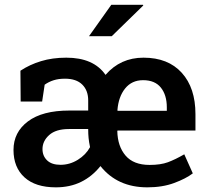

<svg xmlns="http://www.w3.org/2000/svg" viewBox="-20 -782 883 812"><path d="M216.3 10.3Q129.9 10.3 83.5 -32Q37.1 -74.2 37.1 -147.9Q37.1 -222.7 98.1 -268.6Q159.2 -314.5 272.9 -314.5H353V-357.4Q353 -399.4 327.9 -424.3Q302.7 -449.2 254.9 -449.2Q227.5 -449.2 206.8 -442.6Q186 -436 168.9 -423.8L158.2 -352.5H67.4L66.4 -482.9Q105.5 -508.8 153.6 -523.4Q201.7 -538.1 260.3 -538.1Q376 -538.1 426.3 -465.3Q489.3 -538.1 586.9 -538.1Q690.9 -538.1 748.8 -474.1Q806.6 -410.2 806.6 -299.3V-230H477.1L476.1 -227.5Q477.5 -163.1 511.2 -123.8Q544.9 -84.5 612.8 -84.5Q659.2 -84.5 690.2 -95.9Q721.2 -107.4 759.3 -129.4L795.4 -48.8Q766.1 -26.4 716.6 -8.1Q667 10.3 603 10.3Q476.6 10.3 404.8 -79.6Q369.6 -35.6 322.8 -12.7Q275.9 10.3 216.3 10.3ZM477.5 -313.5H685.5V-328.1Q685.5 -379.9 660.4 -411.4Q635.3 -442.9 585 -442.9Q537.6 -442.9 509.3 -408Q481 -373 476.6 -315.9ZM235.8 -85Q274.9 -85 309.1 -106.2Q343.3 -127.4 360.8 -159.7Q356.4 -180.7 354.7 -198Q353 -215.3 353 -233.9V-236.3H271.5Q216.3 -236.3 188 -210.9Q159.7 -185.5 159.7 -151.4Q159.7 -122.6 179.2 -103.8Q198.7 -85 235.8 -85ZM356.4 -628.9 450.7 -761.7H585L585.9 -758.8L452.6 -628.9Z"/></svg>

Font: Roboto Slab Medium
Style: Regular
Weight: 500
Designer: Google
Version: Version 2.001; ttfautohint (v1.8.3)